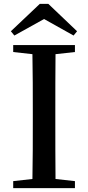

<svg xmlns="http://www.w3.org/2000/svg" viewBox="-20 -969 453 989"><path d="M207 -871 359 -786 377 -808 229 -949H185L36 -808L54 -786ZM366 -737H48V-701L147 -690C149 -592 149 -492 149 -394V-343C149 -243 149 -144 147 -47L48 -36V0H366V-36L266 -47C265 -145 265 -245 265 -343V-394C265 -495 265 -593 266 -690L366 -701Z"/></svg>

Font: Source Han Serif CN SemiBold
Style: Regular
Weight: 600
Designer: Ryoko NISHIZUKA 西塚涼子 (kana & ideographs); Frank Grießhammer (Latin, Greek & Cyrillic); Wenlong ZHANG 张文龙 (bopomofo); San
Foundry: Adobe Systems Incorporated
Version: Version 1.000;PS 1;hotconv 16.6.53;makeotf.lib2.5.65590